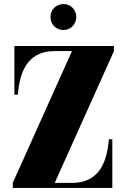

<svg xmlns="http://www.w3.org/2000/svg" viewBox="-20 -927 625 947"><path d="M43 0H534V-240H517C509 -149 482 -25 336 -25H250L542 -675V-700H51V-460H68C76 -552 103 -675 249 -675H335L43 -25ZM356 -844C356 -883 325 -907 293 -907C260 -907 229 -882 229 -844C229 -803 260 -779 293 -779C325 -779 356 -803 356 -844Z"/></svg>

Font: Sprat Condesed
Style: Bold
Weight: 700
Width: 3
Designer: Ethan Nakache
Foundry: Collletttivo
Version: Version 2.000;Glyphs 3.2 (3217)